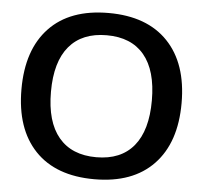

<svg xmlns="http://www.w3.org/2000/svg" viewBox="-51 -749 864 817"><g transform="rotate(5 381.0 -340.0)"><path d="M39 -340Q39 -509 127.5 -602Q216 -695 381 -695Q545 -695 634 -602Q723 -509 723 -340Q723 -171 634 -78Q545 15 381 15Q216 15 127.5 -78Q39 -171 39 -340ZM596 -340Q596 -468 541 -534Q486 -600 381 -600Q276 -600 220.5 -534Q165 -468 165 -340Q165 -212 220.5 -145.5Q276 -79 381 -79Q486 -79 541 -145.5Q596 -212 596 -340Z"/></g></svg>

Font: Mitr
Style: Regular
Weight: 400
Designer: Thanarat Vachiruckul
Foundry: Cadson Demak
Version: Version 1.002